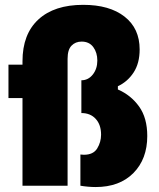

<svg xmlns="http://www.w3.org/2000/svg" viewBox="-20 -768 656 794"><path d="M15 -362.5V-500.5H73V-514.5Q73 -627 138.8 -687.5Q204.5 -748 324 -748Q433 -748 495.2 -699.2Q557.5 -650.5 557.5 -563.5Q557.5 -506.5 532.5 -468.2Q507.5 -430 467.5 -411.5V-398Q521.5 -374.5 555.2 -327.5Q589 -280.5 589 -205.5Q589 -110.5 531.8 -52.5Q474.5 5.5 375.5 5.5Q360.5 5.5 343.5 4Q326.5 2.5 312.5 0V-129Q319.5 -128 327 -128Q366 -128 382 -154.2Q398 -180.5 398 -211Q398 -252 376 -276.2Q354 -300.5 316.5 -300.5V-436Q345 -436 363.8 -459.8Q382.5 -483.5 382.5 -517.5Q382.5 -550.5 365.8 -573.2Q349 -596 317.5 -596Q292 -596 275.8 -579.2Q259.5 -562.5 259.5 -525V0H73V-362.5Z"/></svg>

Font: Commissioner ExtraBold
Style: Regular
Weight: 800
Designer: Kostas Bartsokas
Foundry: Kostas Bartsokas
Version: Version 1.000; ttfautohint (v1.8.3)